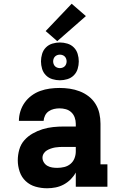

<svg xmlns="http://www.w3.org/2000/svg" viewBox="-20 -998 640 1026"><path d="M232 8H231Q200 8 170 -0.5Q140 -9 117.5 -30Q95 -51 85 -81Q75 -111 75 -141Q75 -170 83 -198.5Q91 -227 110 -248.5Q129 -270 154.5 -284.5Q180 -299 207.5 -307.5Q235 -316 264 -319Q293 -322 322 -322H385V-337Q385 -354 379 -370.5Q373 -387 360.5 -398.5Q348 -410 331.5 -414.5Q315 -419 298 -419Q283 -419 268 -415.5Q253 -412 240.5 -403.5Q228 -395 221 -381Q214 -367 213 -352H81Q81 -378 89 -403.5Q97 -429 112 -450Q127 -471 148.5 -487Q170 -503 195 -512Q220 -521 246 -524.5Q272 -528 298 -528Q326 -528 353 -524Q380 -520 406 -510Q432 -500 454 -483Q476 -466 490.5 -442.5Q505 -419 511 -392Q517 -365 517 -337V-120H554V0H385V-76Q374 -56 357.5 -39.5Q341 -23 320.5 -12Q300 -1 277.5 3.5Q255 8 232 8ZM286 -101Q305 -101 323.5 -105.5Q342 -110 356.5 -122Q371 -134 378 -152Q385 -170 385 -189V-213H322Q310 -213 298 -212.5Q286 -212 274.5 -210Q263 -208 251.5 -204Q240 -200 230 -194Q220 -188 213.5 -177.5Q207 -167 207 -155Q207 -142 214.5 -130Q222 -118 234 -111.5Q246 -105 259 -103Q272 -101 286 -101ZM300 -569Q280 -569 260 -575Q240 -581 225.5 -595.5Q211 -610 205 -630Q199 -650 199 -670Q199 -690 205 -710Q211 -730 225.5 -744.5Q240 -759 260 -765Q280 -771 300 -771Q320 -771 340 -765Q360 -759 374.5 -744.5Q389 -730 395 -710Q401 -690 401 -670Q401 -650 395 -630Q389 -610 374.5 -595.5Q360 -581 340 -575Q320 -569 300 -569ZM300 -634Q307 -634 314 -636.5Q321 -639 326 -644Q331 -649 333.5 -656Q336 -663 336 -670Q336 -677 333.5 -684Q331 -691 326 -696Q321 -701 314 -703.5Q307 -706 300 -706Q293 -706 286 -703.5Q279 -701 274 -696Q269 -691 266.5 -684Q264 -677 264 -670Q264 -663 266.5 -656Q269 -649 274 -644Q279 -639 286 -636.5Q293 -634 300 -634ZM286 -778 224 -832 363 -978 439 -912Z"/></svg>

Font: Iosevka Etoile Heavy
Style: Regular
Weight: 900
Designer: Belleve Invis
Foundry: Belleve Invis
Version: Version 22.1.2; ttfautohint (v1.8.4)